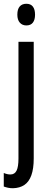

<svg xmlns="http://www.w3.org/2000/svg" viewBox="-33 -759 264 1019"><path d="M36 240Q22 240 10 237.5Q-2 235 -13 231V159Q-4 163 5 165Q14 167 22 167Q45 167 55 146.5Q65 126 65 83V-537H146V82Q146 136 133.5 171Q121 206 96.5 222.5Q72 239 36 240ZM59 -681Q59 -710 71.5 -724.5Q84 -739 107 -739Q130 -739 141.5 -724Q153 -709 153 -681Q153 -654 141.5 -639Q130 -624 107 -624Q85 -624 72 -639Q59 -654 59 -681Z"/></svg>

Font: Noto Sans Khmer ExtraCondensed
Style: Regular
Weight: 400
Width: 2
Designer: Danh Hong and the Monotype Design Team
Foundry: Monotype Imaging Inc.
Version: Version 2.004